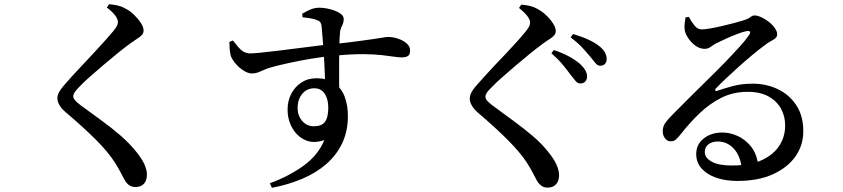

<svg xmlns="http://www.w3.org/2000/svg" viewBox="-20 -829 4040 920"><path d="M628 67Q611 67 598.5 58Q586 49 579 36Q570 21 560 1Q550 -19 530 -51Q498 -101 440 -159Q382 -217 293 -293Q274 -309 264.5 -326Q255 -343 255 -358Q255 -372 262.5 -386.5Q270 -401 284 -417Q300 -436 324.5 -463Q349 -490 378.5 -521Q408 -552 436 -582.5Q464 -613 487 -638.5Q510 -664 523 -680Q535 -695 540 -704.5Q545 -714 545 -723Q545 -738 531.5 -755.5Q518 -773 492 -793L503 -809Q523 -807 542 -803Q561 -799 577 -790Q602 -778 622 -758.5Q642 -739 655 -719Q668 -699 668 -683Q668 -670 660 -661.5Q652 -653 638 -644Q624 -635 603 -620Q577 -601 543 -573.5Q509 -546 474.5 -516.5Q440 -487 411 -461.5Q382 -436 367 -420Q346 -399 338.5 -388Q331 -377 331 -368Q331 -358 340.5 -347.5Q350 -337 366 -325Q416 -288 464.5 -253Q513 -218 557 -180Q601 -142 636 -98Q660 -68 672 -41.5Q684 -15 684 9Q684 24 678.5 37.5Q673 51 660.5 59Q648 67 628 67Z M1273 49Q1364 16 1434.5 -35Q1505 -86 1534 -158Q1484 -140 1444.5 -157Q1405 -174 1381.5 -214Q1358 -254 1358 -304Q1358 -346 1375.5 -379.5Q1393 -413 1424 -433.5Q1455 -454 1496 -454Q1551 -454 1584 -429.5Q1617 -405 1632 -364.5Q1647 -324 1647 -273Q1647 -200 1619.5 -142.5Q1592 -85 1543 -42.5Q1494 0 1427.5 28Q1361 56 1283 71ZM1484 -224Q1521 -224 1537 -245Q1553 -266 1553 -313Q1553 -355 1535.5 -380.5Q1518 -406 1486 -406Q1450 -406 1428 -379Q1406 -352 1406 -312Q1406 -275 1428 -249.5Q1450 -224 1484 -224ZM1187 -477Q1169 -477 1147.5 -490.5Q1126 -504 1109 -524Q1092 -544 1086 -561Q1082 -576 1080.5 -594Q1079 -612 1079 -628L1096 -635Q1111 -616 1122.5 -602.5Q1134 -589 1147 -581.5Q1160 -574 1177 -573Q1191 -573 1227.5 -576.5Q1264 -580 1312.5 -586Q1361 -592 1412 -598.5Q1463 -605 1507.5 -610.5Q1552 -616 1580 -618Q1655 -626 1702 -632.5Q1749 -639 1777 -643Q1805 -647 1818.5 -649.5Q1832 -652 1839 -652Q1862 -652 1886.5 -644Q1911 -636 1928 -621.5Q1945 -607 1945 -587Q1945 -567 1934.5 -560.5Q1924 -554 1904 -554Q1890 -554 1867 -557.5Q1844 -561 1808.5 -565Q1773 -569 1720.5 -569.5Q1668 -570 1593 -563Q1531 -558 1472.5 -548Q1414 -538 1366 -527.5Q1318 -517 1285 -508Q1262 -502 1246 -494.5Q1230 -487 1216.5 -482Q1203 -477 1187 -477ZM1538 -420Q1538 -434 1537 -460Q1536 -486 1534.5 -518.5Q1533 -551 1530.5 -585.5Q1528 -620 1525.5 -650.5Q1523 -681 1521 -703Q1519 -717 1514.5 -723Q1510 -729 1498 -733Q1486 -738 1469 -741Q1452 -744 1430 -746L1428 -763Q1444 -773 1465.5 -782.5Q1487 -792 1509 -792Q1534 -792 1561.5 -785Q1589 -778 1608 -766Q1627 -754 1627 -739Q1627 -720 1618.5 -704.5Q1610 -689 1609 -670Q1607 -652 1606 -615Q1605 -578 1605 -532Q1605 -486 1605 -439Q1605 -392 1606 -355Z M2760 -429Q2748 -429 2737.5 -441.5Q2727 -454 2713 -472Q2698 -493 2676.5 -519Q2655 -545 2622 -574L2634 -589Q2674 -576 2706.5 -558.5Q2739 -541 2761 -521Q2793 -491 2793 -463Q2793 -448 2784.5 -438.5Q2776 -429 2760 -429ZM2603 70Q2586 70 2573.5 60.5Q2561 51 2554 39Q2545 23 2535 3Q2525 -17 2505 -49Q2473 -98 2415 -156.5Q2357 -215 2268 -291Q2250 -307 2240.5 -324Q2231 -341 2231 -355Q2231 -370 2238 -384.5Q2245 -399 2259 -415Q2275 -433 2299.5 -460.5Q2324 -488 2353.5 -519Q2383 -550 2411.5 -580Q2440 -610 2463 -636Q2486 -662 2498 -677Q2510 -692 2515 -701.5Q2520 -711 2520 -721Q2520 -735 2506.5 -752.5Q2493 -770 2467 -791L2478 -807Q2499 -805 2517.5 -801Q2536 -797 2552 -788Q2577 -775 2597 -756Q2617 -737 2630 -716.5Q2643 -696 2643 -681Q2643 -668 2635 -659Q2627 -650 2613 -641.5Q2599 -633 2579 -618Q2553 -599 2518.5 -571Q2484 -543 2449.5 -513.5Q2415 -484 2386 -458.5Q2357 -433 2342 -417Q2321 -397 2313.5 -386Q2306 -375 2306 -366Q2306 -355 2315.5 -345Q2325 -335 2341 -323Q2391 -286 2439.5 -250.5Q2488 -215 2532.5 -177.5Q2577 -140 2611 -96Q2635 -66 2647 -39Q2659 -12 2659 12Q2659 26 2653.5 39.5Q2648 53 2635.5 61.5Q2623 70 2603 70ZM2856 -514Q2843 -514 2833 -527Q2823 -540 2807 -559Q2792 -577 2771.5 -599.5Q2751 -622 2714 -650L2726 -666Q2810 -641 2850 -609Q2887 -581 2887 -546Q2887 -532 2879 -523Q2871 -514 2856 -514Z M3513 38Q3456 38 3411.5 22.5Q3367 7 3341.5 -22Q3316 -51 3316 -91Q3316 -137 3352 -165.5Q3388 -194 3441 -194Q3478 -194 3514.5 -177.5Q3551 -161 3578.5 -127Q3606 -93 3613 -38L3534 -24Q3527 -84 3495.5 -117.5Q3464 -151 3419 -151Q3392 -151 3374.5 -137.5Q3357 -124 3357 -100Q3357 -73 3390 -54.5Q3423 -36 3486 -36Q3576 -36 3632 -62.5Q3688 -89 3715 -132Q3742 -175 3742 -225Q3743 -270 3723 -307Q3703 -344 3663 -366.5Q3623 -389 3563 -389Q3493 -389 3436.5 -360.5Q3380 -332 3332 -286Q3284 -240 3241 -185Q3226 -166 3216 -158.5Q3206 -151 3191 -152Q3178 -152 3166 -167Q3154 -182 3156 -206Q3157 -224 3167.5 -239.5Q3178 -255 3199 -276Q3236 -313 3279.5 -357Q3323 -401 3368 -444.5Q3413 -488 3453 -529.5Q3493 -571 3523 -604Q3553 -637 3567 -658Q3578 -672 3573.5 -677Q3569 -682 3558 -680Q3541 -677 3513.5 -666.5Q3486 -656 3458.5 -643.5Q3431 -631 3411 -621Q3397 -613 3384.5 -604Q3372 -595 3357 -595Q3332 -595 3311 -611Q3290 -627 3276.5 -648Q3263 -669 3261 -685Q3259 -701 3260.5 -715.5Q3262 -730 3265 -746L3281 -748Q3292 -726 3307.5 -707Q3323 -688 3342 -688Q3356 -688 3382 -692.5Q3408 -697 3438.5 -704Q3469 -711 3497 -718.5Q3525 -726 3544 -732Q3560 -737 3568 -742Q3576 -747 3581.5 -751Q3587 -755 3595 -755Q3610 -755 3629 -746Q3648 -737 3665 -723.5Q3682 -710 3693 -694Q3704 -678 3704 -665Q3704 -653 3695 -645.5Q3686 -638 3671.5 -630.5Q3657 -623 3640 -609Q3618 -593 3585.5 -566Q3553 -539 3519 -508.5Q3485 -478 3456 -450.5Q3427 -423 3412 -407Q3405 -400 3407.5 -395.5Q3410 -391 3417 -394Q3446 -404 3489 -416Q3532 -428 3587 -428Q3653 -428 3708.5 -401Q3764 -374 3797 -322.5Q3830 -271 3829 -198Q3829 -133 3791.5 -79.5Q3754 -26 3683.5 6Q3613 38 3513 38Z"/></svg>

Font: Noto Serif JP ExtraLight SemiBold
Style: Regular
Weight: 600
Version: Version 2.003-H1;hotconv 1.1.1;makeotfexe 2.6.0